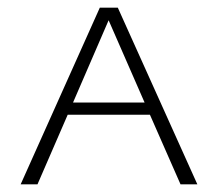

<svg xmlns="http://www.w3.org/2000/svg" viewBox="-20 -482 570 502"><path d="M372 -182H157L78 0H34L241 -462H288L496 0H452ZM358 -214 264 -429 171 -214Z"/></svg>

Font: Ysabeau SC Light
Style: Regular
Weight: 300
Designer: Christian Thalmann (Catharsis Fonts)
Version: Version 0.003